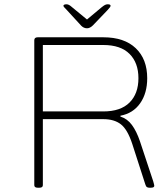

<svg xmlns="http://www.w3.org/2000/svg" viewBox="-20 -874 772 896"><path d="M156 2Q140 2 140 -10V-686Q140 -700 156 -700H462Q560 -700 613.5 -649Q667 -598 667 -509Q667 -439 634 -392Q601 -345 542 -334V-330Q574 -320 595.5 -291Q617 -262 633 -215L695 -28Q700 -11 700 -7Q700 2 684 2H677Q670 2 665.5 -1Q661 -4 658 -14L597 -203Q575 -270 544 -294Q513 -318 462 -318H180V-10Q180 2 164 2ZM180 -354H462Q543 -354 584.5 -395.5Q626 -437 626 -509Q626 -581 584.5 -622.5Q543 -664 462 -664H180ZM483 -854Q496 -854 496 -847Q496 -843 491 -837.5Q486 -832 481 -826L414 -756Q400 -742 386 -742Q371 -742 359 -754L292 -827Q288 -832 282 -837.5Q276 -843 276 -847Q276 -851 280.5 -852.5Q285 -854 290 -854Q296 -854 302 -851Q308 -848 318 -839L386 -783L453 -839Q464 -848 470 -851Q476 -854 483 -854Z"/></svg>

Font: Asap Expanded Thin
Style: Regular
Weight: 100
Width: 7
Designer: Pablo Cosgaya
Foundry: Omnibus-Type
Version: Version 3.001; ttfautohint (v1.8.4.7-5d5b)